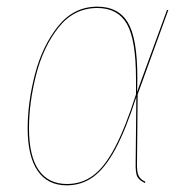

<svg xmlns="http://www.w3.org/2000/svg" viewBox="-20 -547 558 576"><path d="M392 -315Q392 -286 391 -271L481 -517H485L393 -264L391 -61Q390 -31 396 -19.5Q402 -8 416 -2L415 2Q399 -5 392.5 -16Q386 -27 387 -60L389 -256Q357 -157 326 -99.5Q295 -42 260 -16.5Q225 9 180 9Q123 9 93 -34.5Q63 -78 63 -162Q63 -240 85 -324.5Q107 -409 154 -468Q201 -527 272 -527Q335 -527 363.5 -479.5Q392 -432 392 -315ZM67 -162Q67 -79 96 -37Q125 5 181 5Q225 5 259.5 -20.5Q294 -46 325 -105Q356 -164 388 -264V-310Q388 -428 360.5 -475.5Q333 -523 272 -523Q202 -523 156 -465Q110 -407 88.5 -323Q67 -239 67 -162Z"/></svg>

Font: Fira Sans Condensed Four
Style: Italic
Weight: 100
Width: 3
Italic angle: -8°
Designer: bBox Type GmbH & Carrois Corporate GbR & Edenspiekermann AG
Foundry: bBox Type GmbH & Carrois Corporate GbR & Edenspiekermann AG
Version: Version 4.301